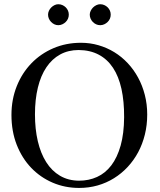

<svg xmlns="http://www.w3.org/2000/svg" viewBox="-20 -882 762 917"><path d="M572.8 -322.3Q573.2 -397.9 560.1 -457.5Q546.9 -517.1 519.8 -558.1Q492.7 -599.1 451.7 -620.8Q410.6 -642.6 356 -643.1Q306.2 -643.1 267.3 -621.8Q228.5 -600.6 201.7 -560.8Q174.8 -521 160.9 -463.9Q147 -406.7 147 -335.9Q147 -265.6 160.6 -207.5Q174.3 -149.4 200.7 -107.7Q227.1 -65.9 266.4 -42.7Q305.7 -19.5 356.9 -19Q404.3 -19 443.6 -36.9Q482.9 -54.7 511.5 -92Q540 -129.4 556.2 -186.8Q572.3 -244.1 572.8 -322.3ZM683.1 -335Q683.1 -284.7 671.9 -239.3Q660.6 -193.8 639.9 -155Q619.1 -116.2 589.8 -84.7Q560.5 -53.2 524.4 -30.8Q488.3 -8.3 446.3 3.7Q404.3 15.6 357.9 15.6Q290.5 15.6 231.7 -9.5Q172.9 -34.7 128.9 -80.6Q85 -126.5 59.8 -190.7Q34.7 -254.9 34.7 -333Q34.7 -407.2 60.1 -470.5Q85.4 -533.7 130.1 -579.8Q174.8 -626 235.4 -651.9Q295.9 -677.7 366.7 -677.7Q410.2 -677.7 450.4 -666Q490.7 -654.3 525.9 -632.8Q561 -611.3 589.8 -580.6Q618.7 -549.8 639.4 -511.7Q660.2 -473.6 671.6 -429Q683.1 -384.3 683.1 -335ZM308.6 -812Q308.6 -801.8 304.7 -792.7Q300.8 -783.7 293.7 -776.9Q286.6 -770 277.6 -765.9Q268.6 -761.7 258.3 -761.7Q248.5 -761.7 239.7 -765.9Q231 -770 224.1 -777.1Q217.3 -784.2 213.4 -793.2Q209.5 -802.2 209.5 -812Q209.5 -821.3 213.6 -830.3Q217.8 -839.4 224.6 -846.2Q231.4 -853 240.2 -857.4Q249 -861.8 258.3 -861.8Q268.6 -861.8 277.6 -857.9Q286.6 -854 293.7 -847.2Q300.8 -840.3 304.7 -831.3Q308.6 -822.3 308.6 -812ZM508.8 -812Q508.8 -801.8 504.9 -792.7Q501 -783.7 493.9 -776.9Q486.8 -770 477.8 -765.9Q468.8 -761.7 458.5 -761.7Q448.2 -761.7 439.2 -765.9Q430.2 -770 423.3 -777.1Q416.5 -784.2 412.6 -793.2Q408.7 -802.2 408.7 -812Q408.7 -821.3 413.1 -830.3Q417.5 -839.4 424.3 -846.2Q431.2 -853 440.2 -857.4Q449.2 -861.8 458.5 -861.8Q468.8 -861.8 477.8 -857.9Q486.8 -854 493.9 -847.2Q501 -840.3 504.9 -831.3Q508.8 -822.3 508.8 -812Z"/></svg>

Font: Doulos SIL Compact
Style: Regular
Weight: 400
Designer: Walt Agee, Victor Gaultney, Peter Martin, Debbi Hosken
Foundry: SIL International
Version: Version 4.110; 2011; Maintenance release ; LnSpcTght